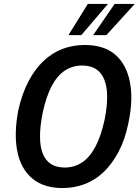

<svg xmlns="http://www.w3.org/2000/svg" viewBox="-20 -943 711 973"><path d="M297 10Q201 10 143 -39Q85 -88 67.5 -177Q50 -266 73 -386Q92 -469 124.5 -531Q157 -593 200.5 -634Q244 -675 296.5 -695Q349 -715 409 -715Q507 -715 563.5 -666.5Q620 -618 638 -529Q656 -440 631 -321Q614 -236 581 -174Q548 -112 505 -71Q462 -30 409 -10Q356 10 297 10ZM308 -94Q357 -94 396 -120Q435 -146 463.5 -199.5Q492 -253 510 -336Q537 -471 508 -541Q479 -611 396 -611Q348 -611 309 -585.5Q270 -560 242 -507Q214 -454 196 -370Q169 -234 197 -164Q225 -94 308 -94ZM327 -765 425 -923H527L392 -765ZM452 -765 561 -923H663L519 -765Z"/></svg>

Font: Nunito Sans 10pt Condensed
Style: Bold Italic
Weight: 700
Width: 3
Italic angle: -9°
Designer: Vernon Adams
Foundry: Vernon Adams
Version: Version 3.101;gftools[0.9.27]